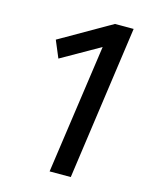

<svg xmlns="http://www.w3.org/2000/svg" viewBox="-104 -737 635 806"><g transform="rotate(15 213.5 -334.5)"><path d="M282 0H190L270 -562L103 -467L72 -541L295 -669H376Z"/></g></svg>

Font: Fira Sans
Style: Italic
Weight: 400
Italic angle: -8°
Designer: bBox Type GmbH & Carrois Corporate GbR & Edenspiekermann AG
Foundry: bBox Type GmbH & Carrois Corporate GbR & Edenspiekermann AG
Version: Version 4.301